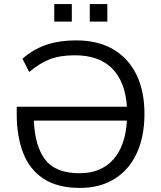

<svg xmlns="http://www.w3.org/2000/svg" viewBox="-20 -912 790 941"><path d="M372 9Q262 9 193.5 -36Q125 -81 93.5 -162.5Q62 -244 62 -353V-389H602Q594 -511 530 -576Q466 -641 347 -641Q274 -641 224 -621.5Q174 -602 123 -559L90 -624Q139 -668 203 -691Q267 -714 355 -714Q460 -714 534.5 -670.5Q609 -627 648.5 -546.5Q688 -466 688 -354Q688 -242 650 -160.5Q612 -79 541 -35Q470 9 372 9ZM370 -63Q475 -63 535 -130Q595 -197 602 -321H146Q151 -195 202 -129Q253 -63 370 -63ZM420 -806V-892H506V-806ZM246 -806V-892H332V-806Z"/></svg>

Font: Mulish
Style: Regular
Weight: 400
Designer: Vernon Adams
Foundry: Vernon Adams
Version: Version 3.603; ttfautohint (v1.8.3)